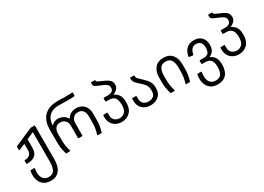

<svg xmlns="http://www.w3.org/2000/svg" viewBox="-12 -1605 3751 2729"><g transform="rotate(-30 1864.0 -240.0)"><path d="M77 30Q77 -12 84 -40Q86 -48 92 -48H148Q157 -48 155 -40Q149 -10 149 30Q149 88 178.5 127Q208 166 268 166Q337 166 362 115.5Q387 65 387 -20V-496Q387 -502 382 -499L273 -451Q271 -450 271 -447V-316Q271 -231 228.5 -192Q186 -153 92 -152Q82 -152 82 -162V-203Q82 -213 92 -213Q199 -215 199 -316V-412Q199 -418 192 -414L105 -376Q102 -374 96 -374Q88 -374 88 -383V-428Q88 -433 90.5 -436.5Q93 -440 96 -441L374 -562Q376 -563 383.5 -566.5Q391 -570 397 -570H449Q459 -570 459 -560V-20Q459 103 410 165.5Q361 228 268 228Q200 228 157.5 198.5Q115 169 96 124.5Q77 80 77 30Z M939 -406Q960 -444 999.5 -466Q1039 -488 1086 -488Q1163 -488 1212 -439Q1261 -390 1261 -300V-209Q1261 -143 1254 -103Q1247 -63 1232 -10Q1230 -4 1228 -2Q1226 0 1221 0H1169Q1157 0 1160 -10Q1175 -63 1182 -103Q1189 -143 1189 -209V-296Q1189 -358 1161 -392Q1133 -426 1083 -426Q1034 -426 1003.5 -393.5Q973 -361 973 -308V-110Q973 -100 963 -100H911Q901 -100 901 -110V-308Q901 -361 870 -393.5Q839 -426 790 -426Q740 -426 712.5 -392Q685 -358 685 -296V-209Q685 -143 692 -103Q699 -63 714 -10L715 -7Q715 0 705 0H653Q648 0 646 -2Q644 -4 642 -10Q627 -63 620 -103Q613 -143 613 -209V-404Q613 -557 691.5 -632.5Q770 -708 915 -708Q946 -708 982 -706L1033 -705Q1074 -705 1109.5 -706.5Q1145 -708 1151 -708Q1161 -708 1161 -697L1159 -655Q1159 -650 1156.5 -648.5Q1154 -647 1149 -646Q1126 -643 1029 -643Q1002 -643 988 -644Q948 -646 891 -646Q796 -646 741 -595.5Q686 -545 679 -449V-446Q679 -442 681 -442Q683 -442 688 -447Q731 -488 787 -488Q834 -488 873.5 -466Q913 -444 934 -406Q935 -405 936.5 -405Q938 -405 939 -406Z M1373 -172V-202Q1373 -212 1383 -212H1435Q1445 -212 1445 -202V-169Q1445 -111 1477.5 -82.5Q1510 -54 1558 -54Q1609 -54 1643 -89Q1677 -124 1677 -203Q1677 -285 1647.5 -321Q1618 -357 1554 -357H1508Q1498 -357 1498 -367V-409Q1498 -419 1508 -419H1574Q1618 -419 1642.5 -438Q1667 -457 1667 -496Q1667 -523 1649 -542Q1631 -561 1595 -576L1504 -615Q1474 -628 1464 -639.5Q1454 -651 1454 -669V-690Q1454 -700 1464 -700H1515Q1525 -700 1525 -690V-687Q1525 -677 1531 -671.5Q1537 -666 1556 -658L1647 -617Q1691 -597 1715 -571Q1739 -545 1739 -506Q1739 -460 1712 -432Q1685 -404 1651 -392Q1648 -391 1647.5 -388.5Q1647 -386 1651 -385Q1695 -366 1722 -325.5Q1749 -285 1749 -203Q1749 -99 1694.5 -45.5Q1640 8 1558 8Q1507 8 1465 -13.5Q1423 -35 1398 -76Q1373 -117 1373 -172Z M1847 -172V-202Q1847 -212 1857 -212H1909Q1919 -212 1919 -202V-169Q1919 -111 1950.5 -82.5Q1982 -54 2032 -54Q2081 -54 2113 -80Q2145 -106 2145 -163Q2145 -214 2131.5 -244Q2118 -274 2078 -311L2038 -348Q2009 -374 1996 -389Q1983 -404 1975.5 -423Q1968 -442 1968 -470Q1968 -480 1978 -480H2029Q2039 -480 2039 -470Q2039 -446 2045.5 -435Q2052 -424 2080 -398L2123 -358Q2175 -310 2196 -270Q2217 -230 2217 -168Q2217 -84 2164.5 -38Q2112 8 2032 8Q1948 8 1897.5 -40.5Q1847 -89 1847 -172Z M2401 -260V-209Q2401 -143 2408 -103Q2415 -63 2430 -10L2431 -7Q2431 0 2421 0H2369Q2364 0 2362 -2Q2360 -4 2358 -10Q2343 -63 2336 -103Q2329 -143 2329 -209V-270Q2329 -369 2377.5 -428.5Q2426 -488 2520 -488Q2614 -488 2662.5 -428.5Q2711 -369 2711 -270V-209Q2711 -143 2704 -103Q2697 -63 2682 -10Q2680 -4 2678 -2Q2676 0 2671 0H2619Q2607 0 2610 -10Q2625 -63 2632 -103Q2639 -143 2639 -209V-260Q2639 -337 2612 -381.5Q2585 -426 2520 -426Q2455 -426 2428 -381.5Q2401 -337 2401 -260Z M2816 30Q2816 -12 2823 -40Q2825 -48 2831 -48H2887Q2896 -48 2894 -40Q2888 -10 2888 30Q2888 88 2917.5 127Q2947 166 3007 166Q3076 166 3101 122.5Q3126 79 3126 10Q3126 -68 3096 -102.5Q3066 -137 3003 -137H2957Q2947 -137 2947 -147V-189Q2947 -199 2957 -199H3023Q3069 -199 3093 -225Q3117 -251 3117 -316Q3117 -368 3092 -397Q3067 -426 3020 -426Q2975 -426 2949 -397Q2923 -368 2914 -316Q2912 -305 2903 -307L2848 -314Q2838 -315 2839 -325Q2852 -400 2897.5 -444Q2943 -488 3020 -488Q3098 -488 3143 -442Q3188 -396 3188 -316Q3188 -253 3161 -218.5Q3134 -184 3100 -172Q3097 -171 3096.5 -168.5Q3096 -166 3100 -165Q3144 -146 3171 -106.5Q3198 -67 3198 10Q3198 117 3149 172.5Q3100 228 3007 228Q2939 228 2896.5 198.5Q2854 169 2835 124.5Q2816 80 2816 30Z M3296 -172V-202Q3296 -212 3306 -212H3358Q3368 -212 3368 -202V-169Q3368 -111 3400.5 -82.5Q3433 -54 3481 -54Q3532 -54 3566 -89Q3600 -124 3600 -203Q3600 -285 3570.5 -321Q3541 -357 3477 -357H3431Q3421 -357 3421 -367V-409Q3421 -419 3431 -419H3497Q3541 -419 3565.5 -438Q3590 -457 3590 -496Q3590 -523 3572 -542Q3554 -561 3518 -576L3427 -615Q3397 -628 3387 -639.5Q3377 -651 3377 -669V-690Q3377 -700 3387 -700H3438Q3448 -700 3448 -690V-687Q3448 -677 3454 -671.5Q3460 -666 3479 -658L3570 -617Q3614 -597 3638 -571Q3662 -545 3662 -506Q3662 -460 3635 -432Q3608 -404 3574 -392Q3571 -391 3570.5 -388.5Q3570 -386 3574 -385Q3618 -366 3645 -325.5Q3672 -285 3672 -203Q3672 -99 3617.5 -45.5Q3563 8 3481 8Q3430 8 3388 -13.5Q3346 -35 3321 -76Q3296 -117 3296 -172Z"/></g></svg>

Font: Barlow GEO
Style: Regular
Weight: 400
Designer: Jeremy Tribby
Foundry: Tribby Type
Version: Version 1.408